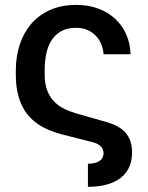

<svg xmlns="http://www.w3.org/2000/svg" viewBox="-20 -558 592 768"><path d="M43.3 -277Q43.3 -329.9 58.2 -377.3Q73.2 -424.7 103.2 -460.6Q133.2 -496.4 178.8 -517.4Q224.4 -538.4 285.5 -538.4Q333.8 -538.4 373.2 -523.6Q412.6 -508.9 440.9 -482.6Q469.1 -456.3 485.1 -420.1Q501.1 -383.9 502.1 -340.9H394.2Q392.8 -362.2 384.9 -381.4Q377.1 -400.6 363.1 -415.1Q349.1 -429.7 329.4 -438.2Q309.7 -446.7 284.8 -446.7Q247.2 -446.7 222.8 -432.2Q198.5 -417.6 184.3 -393.8Q170.1 -370 164.4 -339.7Q158.7 -309.3 158.7 -277.7V-260.3Q158.7 -224.1 168.1 -198.3Q177.6 -172.6 194.1 -154.5Q210.6 -136.4 233 -124.8Q255.3 -113.3 281.2 -105.5L410.5 -68.5Q432.9 -61.8 451 -51.8Q469.1 -41.9 481.9 -27.5Q494.7 -13.1 501.4 6.4Q508.2 25.9 508.2 51.8Q508.2 85.9 496.1 111.7Q484 137.4 461.3 154.7Q438.6 171.9 405.7 180.6Q372.9 189.3 331.7 189.3V96.9Q360.4 96.9 377.1 86.5Q393.8 76 394.2 55Q393.8 35.9 380.3 24.9Q366.8 13.8 345.9 9.6L223 -21.7Q199.2 -28.4 176.5 -37.6Q153.8 -46.9 133.9 -60.2Q114 -73.5 97.3 -91.6Q80.6 -109.7 68.7 -133.9Q56.8 -158 50.1 -188.9Q43.3 -219.8 43.3 -259.2Z"/></svg>

Font: Cannonade Med
Style: Regular
Weight: 500
Designer: Rasmus Andersson
Foundry: rsms
Version: Version 3.012;git-f93a4a705